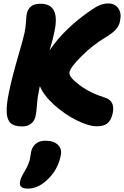

<svg xmlns="http://www.w3.org/2000/svg" viewBox="-20 -696 730 1131"><path d="M111.8 48.8Q64.9 48.8 43.5 30Q22 11.2 19.5 -33Q17.1 -77.1 32.2 -149.9Q49.8 -236.3 84.7 -356.7Q119.6 -477.1 124 -500Q131.3 -534.7 133.3 -568.8Q135.3 -603 137.2 -612.8Q143.6 -643.1 162.8 -658.4Q182.1 -673.8 219.2 -673.8Q334 -673.8 301.8 -515.1Q293.9 -472.2 272 -398.9Q358.4 -528.8 521 -639.2Q572.3 -675.8 618.2 -675.8Q655.3 -675.8 676.3 -647.9Q697.3 -620.1 687 -571.8Q681.2 -542 660.6 -520.3Q640.1 -498.5 594.2 -471.2Q527.3 -431.2 461.2 -366Q395 -300.8 389.2 -270Q383.8 -242.7 449.2 -194.3Q514.6 -146 598.1 -121.1Q658.7 -102.5 644 -29.8Q636.2 9.8 614.7 28.8Q593.3 47.9 550.8 47.9Q503.4 47.9 433.1 13.4Q362.8 -21 299.8 -77.6Q236.8 -134.3 214.8 -189Q213.9 -183.6 211.4 -172.4Q209 -161.1 208 -155.8Q200.7 -122.1 197.8 -79.8Q194.8 -37.6 190.9 -19Q186 13.2 164.8 31Q143.6 48.8 111.8 48.8ZM144 415Q116.7 415 105.2 404.3Q93.8 393.6 98.1 373Q102.5 351.1 121.1 319.8Q134.8 298.3 143.3 278.3Q151.9 258.3 154.5 248.3Q157.2 238.3 159.7 220.9Q162.1 203.6 163.1 199.2Q168.5 169.9 190.2 151.4Q211.9 132.8 247.1 132.8Q296.4 132.8 321.3 157.2Q346.2 181.6 337.9 220.2Q320.3 309.1 252 369.1Q200.7 415 144 415Z"/></svg>

Font: Shantell Sans Bouncy
Style: Italic
Weight: 800
Italic angle: -11.31°
Designer: Stephen Nixon, Anya Danilova, Shantell Martin
Foundry: Arrow Type
Version: Version 1.006;[9816181b4]